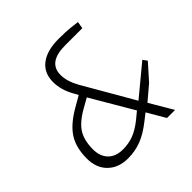

<svg xmlns="http://www.w3.org/2000/svg" viewBox="-190 -894 1061 1061"><g transform="rotate(-45 340.5 -363.5)"><path d="M60 -155Q60 -237 93 -291.5Q126 -346 206 -394L277 -435L261 -464Q227 -525 227 -586Q227 -657 277 -695Q327 -733 417 -733Q477 -733 514 -728.5Q551 -724 559 -723L552 -682H418Q284 -682 284 -584Q284 -534 317 -475L488 -179L663 -324L681 -299L599 -207L515 -136L595 0H532L470 -106L433 -77Q375 -31 326 -12.5Q277 6 222 6Q149 6 104.5 -37.5Q60 -81 60 -155ZM404 -114 444 -147 299 -394 244 -363Q172 -322 146 -278Q120 -234 120 -167Q120 -112 151 -80.5Q182 -49 238 -49Q280 -49 319 -63Q358 -77 404 -114Z"/></g></svg>

Font: Exo Light
Style: Italic
Weight: 300
Italic angle: -9°
Designer: Natanael Gama
Foundry: Natanael Gama
Version: Version 1.500; ttfautohint (v1.6)